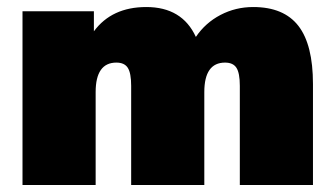

<svg xmlns="http://www.w3.org/2000/svg" viewBox="-20 -526 951 546"><path d="M870 -287V0H662V-282Q662 -318 652.5 -333Q643 -348 620 -348Q561 -348 561 -264V0H353V-282Q353 -318 343.5 -333Q334 -348 311 -348Q252 -348 252 -264V0H44V-494H247V-437Q298 -506 396 -506Q498 -506 537 -421Q564 -461 607 -483.5Q650 -506 700 -506Q787 -506 828.5 -452.5Q870 -399 870 -287Z"/></svg>

Font: Nunito Sans Heavy
Style: Regular
Weight: 400
Designer: Vernon Adams
Foundry: Vernon Adams
Version: Version 2.500